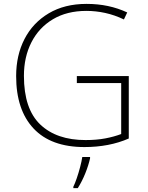

<svg xmlns="http://www.w3.org/2000/svg" viewBox="-20 -746 762 987"><path d="M375 -355H642V-34Q592 -12 534.5 -1Q477 10 414 10Q242 10 152.5 -85.5Q63 -181 63 -355Q63 -462 106 -545.5Q149 -629 230.5 -677.5Q312 -726 425 -726Q483 -726 535 -715Q587 -704 634 -682L617 -646Q569 -669 520.5 -679.5Q472 -690 424 -690Q324 -690 252 -647Q180 -604 141.5 -528.5Q103 -453 103 -356Q103 -186 187 -106Q271 -26 420 -26Q476 -26 521 -34.5Q566 -43 603 -57V-319H375ZM443 68Q435 104 418.5 145Q402 186 380 221H357V214Q365 198 374.5 170.5Q384 143 392 112.5Q400 82 403 61H443Z"/></svg>

Font: Noto Sans Bengali UI ExtraLight
Style: Regular
Weight: 200
Designer: Jelle Bosma - Monotype Design Team
Foundry: Monotype Imaging Inc.
Version: Version 2.003; ttfautohint (v1.8.4.7-5d5b)